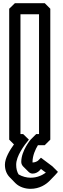

<svg xmlns="http://www.w3.org/2000/svg" viewBox="-20 -880 396 1210"><path d="M226 -790V-35H208L173 0C173 0 114 70 114 140C114 152 119 161 125 168L160 203L161 204C169 211 177 214 186 214C205 214 220 204 229 195L238 185L269 208C245 225 214 240 172 240C149 240 120 233 97 219C87 202 82 183 82 158C82 103 132 36 162 0L126 -35H109V-790ZM297 -825 262 -860H74L38 -825V0L68 30C42 66 11 116 11 158C11 194 24 220 42 238L77 274C103 300 141 310 172 310C230 310 270 282 291 261L326 225C338 213 345 203 345 203L310 168L238 114L219 133C212 138 199 144 186 144H185V140C185 101 203 61 219 35H262L297 0Z"/></svg>

Font: Hussar Press
Style: Bold
Weight: 700
Foundry: Cannot Into Space Fonts
Version: Version 1.43